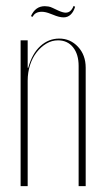

<svg xmlns="http://www.w3.org/2000/svg" viewBox="-20 -632 356 652"><path d="M76 -402Q89 -450 117 -475.5Q145 -501 181 -501Q219 -501 245 -473Q271 -445 271 -402V0H247V-408Q247 -448 228 -471.5Q209 -495 177 -495Q156 -495 137.5 -484Q119 -473 104.5 -454.5Q90 -436 82 -411Q74 -386 74 -358V0H50V-495H74V-402ZM91 -575 85 -577Q100 -611 132 -611Q137 -611 144 -610Q151 -609 159 -605L176 -597Q193 -589 203 -589Q221 -589 230 -612L235 -609Q230 -592 220 -582.5Q210 -573 196 -573Q181 -573 160 -582L152 -585Q135 -592 122 -592Q99 -592 91 -575Z"/></svg>

Font: Moniqa Thin Display
Style: Regular
Weight: 100
Designer: Rajesh Rajput
Foundry: Rajesh Rajput
Version: Version 1.000